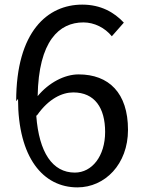

<svg xmlns="http://www.w3.org/2000/svg" viewBox="-20 -770 622 831"><path d="M58 -342C58 -87 167 41 315 41C434 41 534 -59 534 -208C534 -368 451 -448 320 -448C259 -448 191 -412 143 -354C147 -593 236 -673 341 -673C388 -673 434 -650 464 -613L516 -672C474 -717 416 -750 336 -750C186 -750 50 -634 50 -332ZM141 -272C191 -343 249 -370 297 -370C390 -370 435 -303 435 -199C435 -94 378 -23 304 -23C207 -23 149 -110 137 -269Z"/></svg>

Font: GenEiGothic-pro-Regular
Style: Regular
Weight: 400
Designer: Ryoko NISHIZUKA (kana & ideographs); Paul D. Hunt (Latin, Greek & Cyrillic); Wenlong ZHANG (bopomofo); Sandoll Communica
Foundry: Adobe Systems Incorporated; o_tamon
Version: Version 1.000.140830